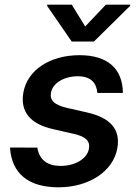

<svg xmlns="http://www.w3.org/2000/svg" viewBox="-20 -788 582 819"><path d="M395.2 -391.7H504.3C502.8 -495.7 438.9 -552.6 319.2 -552.6C193.9 -552.6 96.2 -489.7 79.5 -392.4C66.1 -312.5 107.2 -259.2 207.4 -236.9L296.2 -216.6C346.2 -205.3 365.1 -185.7 359.4 -154.1C353.3 -112.9 302.9 -79.9 237.2 -80.3C181.5 -80.6 147.4 -106.9 139.2 -158.4L22.7 -158.7C29.5 -46.5 103 11 229.4 11C360.4 11 464.1 -57.9 480.8 -157C494 -236.5 451 -285.2 353 -307.9L265.6 -327.8C210.9 -340.9 191.8 -359.7 197.4 -392C203.5 -432.9 253.2 -462.7 311.8 -462.7C370.4 -462.7 392 -431.5 395.2 -391.7ZM181.1 -762.8 285.9 -610.8H380.7L534.8 -762.8L535.5 -768.1H431.5L343.4 -675.1L286.2 -768.1H181.8Z"/></svg>

Font: Magic Ui Pro Semi Bold
Style: Italic
Weight: 600
Italic angle: -9.39999°
Designer: Stefan Endress, Andreas Faust
Version: Version 1.000;FEAKit 1.0